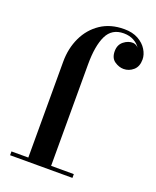

<svg xmlns="http://www.w3.org/2000/svg" viewBox="-141 -843 751 926"><g transform="rotate(20 234.0 -380.0)"><path d="M335.5 -760Q378 -760 407.5 -743.5Q437 -727 452.2 -702Q467.5 -677 467.5 -652Q467.5 -615.5 445.8 -596.8Q424 -578 396.5 -578Q373 -578 350.2 -593.5Q327.5 -609 327.5 -644.5Q327.5 -677.5 350.5 -695.5Q373.5 -713.5 398.5 -712Q415.5 -710 425.5 -697Q414.5 -715.5 392 -727.8Q369.5 -740 340 -740Q279 -740 253.8 -687.8Q228.5 -635.5 228.5 -540V-19.5H345V0H25V-19.5H111.5V-511.5Q111.5 -580 138.2 -636.5Q165 -693 215 -726.5Q265 -760 335.5 -760Z"/></g></svg>

Font: Bodoni Moda SemiBold
Style: Regular
Weight: 600
Designer: Owen Earl
Foundry: indestructible type
Version: Version 2.005; ttfautohint (v1.8.4.7-5d5b)